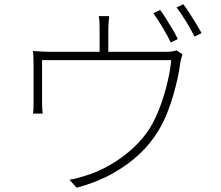

<svg xmlns="http://www.w3.org/2000/svg" viewBox="-20 -853 1040 904"><path d="M734 -806Q747 -789 762 -765Q777 -741 792 -716Q807 -691 817 -669L784 -653Q770 -683 746 -723Q722 -763 702 -791ZM843 -833Q857 -815 873 -790Q889 -765 904 -740.5Q919 -716 929 -697L896 -681Q879 -714 856 -752Q833 -790 811 -818ZM494 -777Q492 -761 491 -744Q490 -727 490 -716Q490 -705 490 -681.5Q490 -658 490 -633Q490 -608 490 -590H449Q449 -609 449 -634.5Q449 -660 449 -682.5Q449 -705 449 -716Q449 -727 448.5 -744Q448 -761 445 -777ZM839 -597Q837 -590 833.5 -578Q830 -566 828 -552Q825 -526 817 -488.5Q809 -451 796.5 -407Q784 -363 766.5 -319.5Q749 -276 726 -238Q691 -179 636.5 -127.5Q582 -76 508 -35Q434 6 341 31L307 -7Q325 -9 343.5 -14.5Q362 -20 380 -25Q438 -42 496 -75Q554 -108 604 -153.5Q654 -199 687 -252Q715 -299 736 -357Q757 -415 770 -472Q783 -529 786 -570H178Q178 -552 178 -523Q178 -494 178 -462Q178 -430 178 -403.5Q178 -377 178 -366Q178 -355 179 -340.5Q180 -326 181 -318H135Q137 -327 137.5 -341.5Q138 -356 138 -366Q138 -378 138 -402Q138 -426 138 -454Q138 -482 138 -506.5Q138 -531 138 -543Q138 -558 137.5 -578Q137 -598 135 -613Q153 -612 175 -610.5Q197 -609 221 -609H754Q779 -609 791.5 -611Q804 -613 811 -616Z"/></svg>

Font: Noto Sans SC Thin ExtraLight
Style: Regular
Weight: 250
Version: Version 2.004-H2;hotconv 1.0.118;makeotfexe 2.5.65603